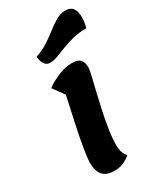

<svg xmlns="http://www.w3.org/2000/svg" viewBox="-221 -943 880 1046"><g transform="rotate(-30 219.5 -420.5)"><path d="M178 25Q126 25 103 -1Q80 -27 80 -78Q80 -107 89.5 -164Q99 -221 115.5 -298.5Q132 -376 152 -467L101 -538Q138 -565 182 -582.5Q226 -600 265 -600Q302 -600 317.5 -584.5Q333 -569 333 -533Q333 -521 324.5 -485.5Q316 -450 304 -400Q292 -350 280 -294.5Q268 -239 260 -186Q252 -133 252 -92Q252 -38 278 -15Q231 25 178 25ZM166 -660Q124 -660 117 -726Q161 -740 196 -763Q231 -786 261.5 -810Q292 -834 320 -850Q348 -866 378 -866Q439 -866 439 -791Q439 -757 429 -725Q382 -725 343 -715Q304 -705 272 -692.5Q240 -680 214 -670Q188 -660 166 -660Z"/></g></svg>

Font: Lemonada SemiBold
Style: Regular
Weight: 600
Designer: Mohamed Gaber (Arabic), Eduardo Tunni (Latin)
Foundry: Kief Type Foundry
Version: Version 4.005; ttfautohint (v1.8.3)